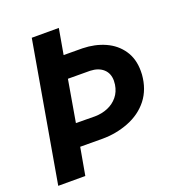

<svg xmlns="http://www.w3.org/2000/svg" viewBox="-129 -816 849 921"><g transform="rotate(-20 295.0 -355.5)"><path d="M174.8 -140.1 149.9 0H11.7L135.3 -710.9H273.4L250.5 -580.6L346.7 -580.1Q409.7 -578.6 460.9 -555.7Q512.2 -532.7 542.2 -488.8Q572.3 -444.8 572.3 -382.8Q572.3 -370.6 571.8 -364.3Q565.9 -290.5 526.4 -240Q486.8 -189.5 421.4 -164.1Q357.9 -139.6 288.1 -139.6ZM231 -466.8 194.3 -253.9 291.5 -252.9Q327.1 -253.4 357.4 -266.1Q387.7 -278.8 408 -303.5Q428.2 -328.1 433.6 -363.3Q435.1 -373.5 435.1 -382.8Q435.1 -420.9 410.6 -442.9Q386.2 -464.8 344.2 -466.3Z"/></g></svg>

Font: Mardoto
Style: Bold Italic
Weight: 700
Italic angle: -12°
Designer: Christian Robertson, Vahan Hovhannisyan
Foundry: Google
Version: Version 1.000